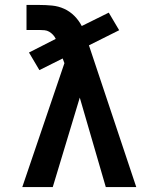

<svg xmlns="http://www.w3.org/2000/svg" viewBox="-20 -755 640 775"><path d="M70 0 240 -500 233 -519 139 -472 97 -543 205 -598Q201 -607 194 -614.5Q187 -622 178.5 -627Q170 -632 159.5 -633Q149 -634 139 -634H87V-735H139Q165 -735 190.5 -732.5Q216 -730 239 -719.5Q262 -709 280 -691Q298 -673 310 -650L419 -704L461 -633L339 -572L530 0H407L302 -361L193 0Z"/></svg>

Font: Iosevka Etoile
Style: Bold
Weight: 700
Designer: Belleve Invis
Foundry: Belleve Invis
Version: Version 28.1.0; ttfautohint (v1.8.4)